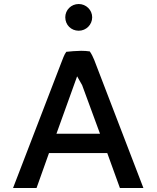

<svg xmlns="http://www.w3.org/2000/svg" viewBox="-20 -946 780 956"><path d="M305 -860C305 -822 334 -793 372 -793C409 -793 439 -823 439 -860C439 -896 409 -926 372 -926C334 -926 305 -896 305 -860ZM694 -10 449 -648C443 -663 436 -677 427 -690C415 -692 398 -693 384 -693C357 -692 333 -691 310 -688C299 -673 292 -651 284 -631L45 -10H162L224 -184H514L577 -10ZM261 -280 364 -566 389 -522 478 -280Z"/></svg>

Font: Bluebird
Style: Li
Weight: 300
Designer: Jasper
Foundry: Cannot Into Space Fonts
Version: Version 0.98